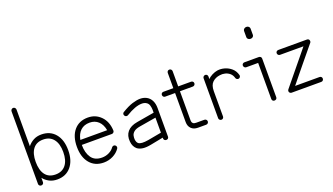

<svg xmlns="http://www.w3.org/2000/svg" viewBox="-67 -1232 3021 1743"><g transform="rotate(-20 1444.0 -360.5)"><path d="M99 14Q89 14 82 7.5Q75 1 75 -9V-710Q75 -720 82 -727.5Q89 -735 99 -735Q109 -735 116 -727.5Q123 -720 123 -710V-356Q146 -385 179 -403Q212 -421 256 -421Q340 -421 389 -363Q438 -305 438 -204Q438 -104 389 -45.5Q340 13 256 13Q212 13 179 -4.5Q146 -22 123 -51V-9Q123 1 116 7.5Q109 14 99 14ZM256 -35Q320 -35 355 -79Q390 -123 390 -204Q390 -284 355 -328Q320 -372 256 -372Q191 -372 157.5 -328Q124 -284 124 -204Q124 -123 157.5 -79Q191 -35 256 -35Z M705 13Q620 13 571 -45.5Q522 -104 522 -204Q522 -305 571 -363Q620 -421 705 -421Q779 -421 829.5 -370Q880 -319 884 -232V-229Q884 -220 877 -213Q871 -206 860 -206H570Q570 -129 602.5 -82Q635 -35 705 -35Q741 -35 772.5 -50.5Q804 -66 821 -91Q827 -99 836.5 -101Q846 -103 854 -97Q862 -92 864 -82Q866 -72 860 -64Q836 -29 794.5 -8Q753 13 705 13ZM573 -253H832Q822 -310 788.5 -341Q755 -372 705 -372Q651 -372 617.5 -341Q584 -310 573 -253Z M1307 14Q1297 14 1290 7.5Q1283 1 1283 -9V-17L1160 7Q1114 16 1082 12Q1050 8 1028 -8Q1012 -21 1002.5 -40.5Q993 -60 991 -85Q985 -143 1016.5 -180.5Q1048 -218 1114 -229L1283 -258V-286Q1283 -306 1276.5 -328.5Q1270 -351 1250 -362Q1234 -372 1209 -372Q1147 -372 1056 -316Q1047 -311 1038 -313.5Q1029 -316 1024 -324Q1018 -333 1020.5 -342.5Q1023 -352 1031 -356Q1090 -392 1134 -405.5Q1178 -419 1209 -419Q1230 -419 1245.5 -414.5Q1261 -410 1272 -404Q1301 -388 1316 -357.5Q1331 -327 1331 -286V-9Q1331 1 1324.5 7.5Q1318 14 1307 14ZM1152 -41 1283 -65V-210L1123 -183Q1082 -176 1063.5 -160Q1045 -144 1041 -125.5Q1037 -107 1038 -90Q1041 -59 1057 -47Q1081 -29 1152 -41Z M1615 8Q1574 8 1550.5 -15.5Q1527 -39 1527 -78V-359H1431Q1421 -359 1414.5 -366Q1408 -373 1408 -383Q1408 -393 1414.5 -399.5Q1421 -406 1431 -406H1527V-553Q1527 -563 1533.5 -570Q1540 -577 1550 -577Q1560 -577 1567 -570Q1574 -563 1574 -553V-406H1698Q1708 -406 1715 -399.5Q1722 -393 1722 -383Q1722 -373 1715 -366Q1708 -359 1698 -359H1574V-78Q1574 -74 1575.5 -64.5Q1577 -55 1586 -47.5Q1595 -40 1615 -40H1693Q1704 -40 1711 -33Q1718 -26 1718 -16Q1718 -6 1711 1Q1704 8 1693 8Z M1840 13Q1830 13 1823 6Q1816 -1 1816 -10V-396Q1816 -406 1823 -413Q1830 -420 1840 -420Q1850 -420 1856.5 -413Q1863 -406 1863 -396V-371Q1878 -389 1905 -402.5Q1932 -416 1957 -420Q1992 -425 2028 -414.5Q2064 -404 2092.5 -379Q2121 -354 2132 -313Q2135 -304 2130 -295.5Q2125 -287 2116 -284Q2106 -282 2097.5 -287Q2089 -292 2087 -301Q2079 -330 2059 -347Q2039 -364 2013.5 -370Q1988 -376 1964 -372Q1921 -367 1892 -340Q1863 -313 1863 -254V-10Q1863 -1 1856.5 6Q1850 13 1840 13Z M2352 14Q2342 14 2335.5 7.5Q2329 1 2329 -9V-358H2214Q2204 -358 2197 -365.5Q2190 -373 2190 -383Q2190 -393 2197 -399.5Q2204 -406 2214 -406H2352Q2363 -406 2370 -399.5Q2377 -393 2377 -383V-9Q2377 1 2370 7.5Q2363 14 2352 14ZM2340 -587Q2326 -587 2317 -595Q2308 -603 2308 -613V-675Q2308 -685 2317 -693.5Q2326 -702 2340 -702Q2354 -702 2362.5 -693.5Q2371 -685 2371 -675V-613Q2371 -603 2362.5 -595Q2354 -587 2340 -587Z M2523 0Q2509 0 2501 -13Q2500 -16 2499.5 -18.5Q2499 -21 2499 -24Q2499 -32 2505 -39Q2585 -137 2636.5 -199.5Q2688 -262 2716.5 -297Q2745 -332 2756 -345.5Q2767 -359 2767 -359H2541Q2531 -359 2524 -366Q2517 -373 2517 -383Q2517 -393 2524 -399.5Q2531 -406 2541 -406H2817Q2833 -406 2839 -393Q2841 -389 2841 -383Q2841 -373 2836 -368Q2756 -271 2704.5 -208.5Q2653 -146 2624.5 -110.5Q2596 -75 2584.5 -61Q2573 -47 2573 -47H2808Q2819 -47 2825.5 -40.5Q2832 -34 2832 -24Q2832 -14 2825.5 -7Q2819 0 2808 0Z"/></g></svg>

Font: Zen Kurenaido
Style: ARC
Weight: 400
Designer: Yoshimichi Ohira
Foundry: Positype
Version: Version 1.001